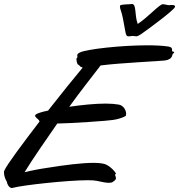

<svg xmlns="http://www.w3.org/2000/svg" viewBox="-100 -924 897 962"><path d="M481 -53C481 -60 451 -94 425 -102C411 -106 392 -108 368 -108C309 -108 224 -97 143 -84C94 -77 55 -69 23 -61C59 -121 143 -242 187 -305C258 -306 446 -319 466 -323C489 -326 517 -335 528 -342C531 -343 532 -348 532 -354C532 -369 521 -395 495 -400C477 -403 455 -405 430 -405C376 -405 308 -398 247 -389C293 -453 362 -542 404 -596C503 -609 708 -618 727 -621C747 -624 758 -632 762 -643C765 -654 763 -651 771 -659C772 -660 773 -661 773 -662C773 -665 767 -665 763 -667C762 -667 762 -669 762 -676C762 -682 760 -688 743 -691C716 -695 679 -697 639 -697C508 -697 335 -678 300 -661C289 -656 287 -650 287 -646C287 -643 288 -640 288 -637C288 -636 287 -635 285 -634C284 -633 283 -631 283 -628C283 -618 287 -601 292 -600C301 -597 297 -591 306 -589L314 -585C272 -535 207 -454 141 -370C107 -363 84 -355 79 -350C77 -348 76 -346 76 -344C76 -335 94 -327 97 -318C97 -317 98 -316 98 -315C13 -204 -64 -101 -78 -70C-80 -67 -80 -63 -80 -59C-80 -46 -75 -28 -66 -14C-64 0 -54 18 -40 18C-38 18 -37 18 -35 17C11 4 237 -21 341 -21C360 -21 375 -20 384 -18C415 -11 434 -8 446 -8C464 -8 467 -14 476 -21C479 -24 481 -27 481 -31C481 -38 476 -46 476 -49C476 -50 477 -51 479 -51C480 -51 481 -52 481 -53ZM607 -753C646 -780 770 -872 776 -888C777 -889 777 -891 777 -892C777 -898 768 -899 760 -899C756 -899 751 -898 747 -898C745 -898 741 -899 739 -899C735 -900 721 -903 716 -903C699 -903 641 -837 590 -804C573 -850 585 -904 561 -904C552 -903 542 -902 531 -902C524 -902 503 -900 502 -896C501 -894 501 -892 501 -890C501 -879 510 -864 516 -831C532 -749 528 -755 536 -744C537 -742 547 -742 548 -742C550 -742 562 -744 564 -744C567 -744 581 -742 584 -742C590 -742 600 -749 607 -753Z"/></svg>

Font: Oregano
Style: Italic
Weight: 400
Italic angle: -12°
Designer: Astigmatic (AOETI)
Foundry: Astigmatic (AOETI)
Version: Version 1.000